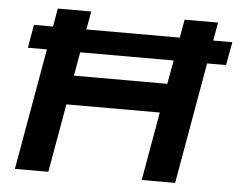

<svg xmlns="http://www.w3.org/2000/svg" viewBox="-50 -747 1005 807"><g transform="rotate(5 452.5 -343.5)"><path d="M41 0 162 -687H303L254 -412H648L697 -687H838L717 0H576L627 -289H233L182 0ZM51 -512 68 -610H905L887 -512Z"/></g></svg>

Font: Archivo SemiExpanded SemiBold
Style: Italic
Weight: 600
Width: 6
Italic angle: -10°
Designer: Hector Gatti
Foundry: Omnibus-Type
Version: Version 2.001